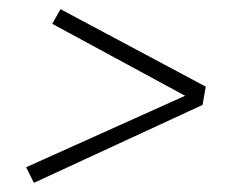

<svg xmlns="http://www.w3.org/2000/svg" viewBox="-20 -549 540 419"><path d="M54 -150 37 -184 384 -340 94 -497 112 -529 429 -360 422 -320Z"/></svg>

Font: Iosevka Curly Slab XLtObl
Style: Regular
Weight: 200
Italic angle: -9°
Monospace: yes
Designer: Belleve Invis
Foundry: Belleve Invis
Version: Version 11.1.0; ttfautohint (v1.8.3)